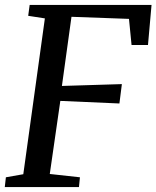

<svg xmlns="http://www.w3.org/2000/svg" viewBox="-22 -763 638 783"><path d="M-2.5 0 2 -40 73 -52.5 161 -688 93 -698.5 99 -743H596L581.5 -579.5H514.5L504 -686L269.5 -694.5L230.5 -412.5L475 -420L465 -341L224 -351.5L181 -53.5L304 -40L300 0Z"/></svg>

Font: Merriweather
Style: Italic
Weight: 400
Italic angle: -7.8°
Designer: Eben Sorkin
Foundry: Eben Sorkin
Version: Version 2.100